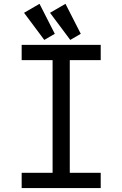

<svg xmlns="http://www.w3.org/2000/svg" viewBox="-20 -962 626 982"><path d="M314.9 -942.4 393.1 -789.1 339.4 -757.8 235.8 -896.5ZM182.1 -942.4 260.3 -789.1 206.5 -757.8 103 -896.5ZM90.8 0V-78.1H249V-654.3H90.8V-732.4H495.1V-654.3H336.9V-78.1H495.1V0Z"/></svg>

Font: Consola Mono
Style: Book
Weight: 400
Monospace: yes
Designer: Wojciech Kalinowski "wmk69" (wmk69@o2.pl)
Foundry: Wojciech Kalinowski "wmk69" (wmk69@o2.pl)
Version: Version 2.1.0